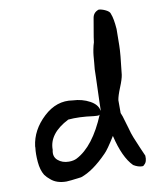

<svg xmlns="http://www.w3.org/2000/svg" viewBox="-88 -855 782 943"><g transform="rotate(-10 302.5 -383.0)"><path d="M167 19Q118 19 89 -7Q75 -18 64 -33Q48 -59 44.5 -100Q41 -141 45 -171V-178Q55 -258 121 -319.5Q187 -381 266 -368Q313 -366 350.5 -345.5Q388 -325 392 -294L393 -298L394 -338L398 -460L399 -500Q400 -507 402 -531.5Q404 -556 405 -567.5Q406 -579 409.5 -597.5Q413 -616 418 -631Q420 -650 428.5 -697.5Q437 -745 437 -747Q441 -776 469 -785Q485 -784 504 -774.5Q523 -765 525 -753Q535 -729 539 -676L538 -595Q538 -558 525 -450Q522 -429 506 -390Q490 -351 487 -330V-266L494 -248L513 -184Q519 -160 528 -137.5Q537 -115 551 -82.5Q565 -50 570 -39Q572 -8 557 4Q553 10 546 10Q526 10 503 -4Q456 -51 430 -162Q391 -99 374 -83Q302 -9 241 11Q180 19 167 19ZM127 -146Q119 -113 141 -94Q163 -75 196 -75Q219 -75 235 -83Q323 -128 385 -278Q383 -272 369.5 -273Q356 -274 354 -274Q282 -284 228 -279Q126 -227 127 -146Z"/></g></svg>

Font: Excalifont
Style: Regular
Weight: 400
Designer: Your Own Font Foundry (Virgil); Ján Filípek / DizajnDesign (Excalifont, modifications)
Foundry: Your Own Font Foundry (Virgil); Ján Filípek / DizajnDesign (Excalifont, modifications)
Version: Version 1.000;Glyphs 3.2 (3227)